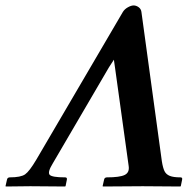

<svg xmlns="http://www.w3.org/2000/svg" viewBox="-20 -678 682 698"><path d="M216.8 -33.2Q224.6 -33.2 223.1 -24.9L218.3 -1L215.8 0Q128.9 -1 90.3 -1Q90.3 -1 2 0L0 -1L5.4 -24.9Q6.8 -32.7 15.1 -33.2Q55.7 -33.2 71.3 -44.2Q86.9 -55.2 111.8 -97.2L426.8 -634.8Q433.1 -645 445.1 -651.6Q457 -658.2 465.8 -658.2Q475.1 -658.2 483.9 -651.9Q492.7 -645.5 494.1 -634.8L568.4 -91.8Q572.3 -67.4 578.1 -55.7Q584 -43.9 597.2 -38.6Q610.4 -33.2 636.2 -33.2Q644 -33.2 642.1 -24.9L637.2 -1L634.8 0Q538.1 -1 499 -1L355 0L353 -1L358.4 -24.9Q359.9 -32.7 368.2 -33.2Q415.5 -33.2 433.3 -42Q451.2 -50.8 447.8 -74.2L398.4 -430.2L394 -460.9L376 -433.1L171.9 -84Q152.3 -52.2 160.4 -42.7Q168.5 -33.2 216.8 -33.2Z"/></svg>

Font: Linux Libertine Slanted
Style: Semibold Slanted
Weight: 600
Designer: Philipp H. Poll
Foundry: Philipp H. Poll
Version: Version 5.1.1